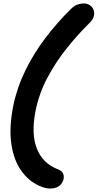

<svg xmlns="http://www.w3.org/2000/svg" viewBox="-20 -831 566 1113"><path d="M272 262Q258 262 244.5 259Q231 256 205 245Q144 217 101.5 156Q59 95 45.5 1.5Q32 -92 57 -218Q79 -325 128 -424.5Q177 -524 244.5 -612.5Q312 -701 388 -776Q410 -798 429 -804.5Q448 -811 464 -811Q486 -811 500.5 -801Q515 -791 521.5 -775.5Q528 -760 525 -743Q523 -730 515 -717Q507 -704 488 -687Q424 -623 362.5 -545.5Q301 -468 253.5 -378Q206 -288 186 -188Q160 -55 193.5 30Q227 115 310 148Q336 157 344 172Q352 187 349 205Q345 223 334.5 236Q324 249 307.5 255.5Q291 262 272 262Z"/></svg>

Font: Shantell Sans Light SemiBold
Style: Italic
Weight: 600
Italic angle: -11°
Version: Version 1.011;[c5ecc13dd]